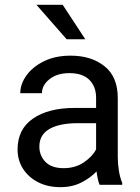

<svg xmlns="http://www.w3.org/2000/svg" viewBox="-20 -770 584 800"><path d="M395 0Q390.6 -9.8 387.5 -24.7Q384.3 -39.6 382.3 -55.7Q356.9 -28.8 318.8 -9.5Q280.8 9.8 231.9 9.8Q178.2 9.8 137.9 -11.2Q97.7 -32.2 75.4 -67.6Q53.2 -103 53.2 -147Q53.2 -231.9 117.7 -276.1Q182.1 -320.3 291 -320.3H380.4V-362.3Q380.4 -409.2 352.3 -437.3Q324.2 -465.3 269 -465.3Q217.8 -465.3 186.3 -440.2Q154.8 -415 154.8 -381.8H64.5Q64.5 -419.9 90.3 -455.8Q116.2 -491.7 163.3 -514.9Q210.4 -538.1 274.4 -538.1Q360.4 -538.1 415.5 -494.1Q470.7 -450.2 470.7 -361.3V-115.2Q470.7 -88.9 475.3 -59.1Q480 -29.3 489.3 -7.8V0ZM245.1 -69.3Q293.9 -69.3 329.8 -93.8Q365.7 -118.2 380.4 -147.9V-256.8H305.7Q228 -256.8 186 -232.7Q144 -208.5 144 -159.2Q144 -121.6 169.4 -95.5Q194.8 -69.3 245.1 -69.3ZM241.2 -750 335.4 -606.4H257.8L131.8 -750Z"/></svg>

Font: Vazirmatn UI FD
Style: Regular
Weight: 400
Designer: Saber Rastikerdar
Foundry: Saber Rastikerdar
Version: Version 33.003